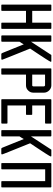

<svg xmlns="http://www.w3.org/2000/svg" viewBox="1044 -1862 804 2932"><g transform="rotate(90 1446.0 -396.0)"><path d="M60 -14Q50 -14 50 -24V-768Q50 -778 60 -778H136Q146 -778 146 -768V-486H326V-768Q326 -778 336 -778H411Q421 -778 421 -768V-24Q421 -14 411 -14H336Q326 -14 326 -24V-391H146V-24Q146 -14 136 -14Z M915 -778Q924 -778 924 -769Q924 -766 910.5 -743Q897 -720 876 -687.5Q855 -655 830 -617Q805 -579 782.5 -545Q760 -511 743 -486Q726 -461 722 -454Q725 -445 739 -410.5Q753 -376 772 -329Q791 -282 812 -229.5Q833 -177 851 -132.5Q869 -88 880.5 -58Q892 -28 892 -26Q892 -21 889.5 -17.5Q887 -14 882 -14H802Q799 -14 794.5 -21Q790 -28 789 -30L657 -357Q648 -340 638 -324Q628 -308 617 -292V-24Q617 -14 607 -14H531Q521 -14 521 -24V-768Q521 -778 531 -778H607Q617 -778 617 -768V-467L819 -777Q821 -778 825 -778Z M1034 -14Q1024 -14 1024 -24V-768Q1024 -778 1034 -778H1285Q1307 -778 1327 -768.5Q1347 -759 1362 -743.5Q1377 -728 1386 -708Q1395 -688 1395 -666V-503Q1395 -457 1362 -424V-425Q1348 -408 1327.5 -399.5Q1307 -391 1285 -391H1119V-24Q1119 -14 1109 -14ZM1285 -486Q1286 -486 1289.5 -487.5Q1293 -489 1294 -490Q1295 -493 1297 -496.5Q1299 -500 1299 -503V-666Q1299 -670 1294 -676Q1289 -682 1285 -682H1119V-486Z M1591 -108H1857Q1867 -108 1867 -99V-24Q1867 -14 1857 -14H1505Q1495 -14 1495 -24V-768Q1495 -778 1505 -778H1857Q1867 -778 1867 -768V-692Q1867 -682 1857 -682H1591V-486H1724Q1734 -486 1734 -476V-401Q1734 -391 1724 -391H1591Z M2361 -778Q2370 -778 2370 -769Q2370 -766 2356.5 -743Q2343 -720 2322 -687.5Q2301 -655 2276 -617Q2251 -579 2228.5 -545Q2206 -511 2189 -486Q2172 -461 2168 -454Q2171 -445 2185 -410.5Q2199 -376 2218 -329Q2237 -282 2258 -229.5Q2279 -177 2297 -132.5Q2315 -88 2326.5 -58Q2338 -28 2338 -26Q2338 -21 2335.5 -17.5Q2333 -14 2328 -14H2248Q2245 -14 2240.5 -21Q2236 -28 2235 -30L2103 -357Q2094 -340 2084 -324Q2074 -308 2063 -292V-24Q2063 -14 2053 -14H1977Q1967 -14 1967 -24V-768Q1967 -778 1977 -778H2053Q2063 -778 2063 -768V-467L2265 -777Q2267 -778 2271 -778Z M2480 -778H2832H2834Q2835 -778 2837 -776Q2839 -775 2839 -775Q2842 -772 2842 -768V-24Q2842 -14 2832 -14H2756Q2746 -14 2746 -24V-684H2566V-24Q2566 -14 2556 -14H2480Q2470 -14 2470 -24V-768V-770Q2470 -773 2473 -775Q2474 -776 2474 -776Q2478 -778 2480 -778Z"/></g></svg>

Font: Kanalisirung
Style: Regular
Weight: 500
Designer: Peter Wiegel
Foundry: Peter Wiegel
Version: 1.000